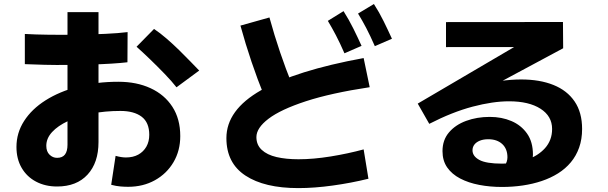

<svg xmlns="http://www.w3.org/2000/svg" viewBox="-20 -870 3040 960"><path d="M620.5 64Q602.8 64 582.3 62.3Q561.7 60.7 536 54L558 -90.7Q572.8 -86.7 585.6 -84.7Q598.3 -82.7 609.7 -82.7Q645.5 -82.7 671.3 -96.9Q697.2 -111.2 711.8 -136.6Q726.3 -162 726.3 -196.2Q726.3 -257.5 688.3 -286.4Q650.2 -315.3 582.2 -315.3Q505.3 -315.3 438.1 -302Q370.8 -288.7 320 -264.8Q269.2 -241 240.3 -209.6Q211.5 -178.2 211.5 -141Q211.5 -112.3 227.7 -96.6Q243.8 -80.8 265.3 -80.8Q292 -80.8 304.8 -97.4Q317.5 -114 317.5 -146.2V-809.3H472.5V-159.5Q472.5 -56.7 417.9 2.9Q363.3 62.5 265.3 62.5Q206.2 62.5 160.3 38.2Q114.3 14 88.3 -30.6Q62.3 -75.2 62.3 -135.3Q62.3 -205.7 100.6 -265.2Q138.8 -324.7 208 -368.5Q277.2 -412.3 370.1 -436.7Q463 -461.2 571.5 -461.2Q663.2 -461.2 732.9 -428.9Q802.7 -396.7 842 -336Q881.3 -275.3 881.3 -189.5Q881.3 -116.7 847.6 -59.3Q813.8 -1.8 754.7 31.1Q695.7 64 620.5 64ZM104.2 -549.3V-700.2Q156.3 -697.2 225.5 -696.3Q294.7 -695.5 367.5 -696.6Q440.3 -697.7 506.2 -700.7Q572.2 -703.8 618 -709.5L617.2 -558.7Q584.7 -554.8 536.7 -551.8Q488.7 -548.8 432.1 -547.3Q375.5 -545.7 316.7 -545.2Q258 -544.7 203 -546Q148 -547.3 104.2 -549.3ZM862.5 -433.5Q839 -463.7 802.9 -501Q766.8 -538.3 729.3 -574.5Q691.7 -610.7 662.8 -636.3L750.2 -725.3Q780.2 -705.3 812.5 -677.4Q844.8 -649.5 875.6 -619.4Q906.3 -589.3 932.4 -562.2Q958.5 -535 976 -517.2Z M1798.2 -123 1822.2 23.7Q1735.8 45 1643.8 57.7Q1551.8 70.5 1471.7 70.5Q1302.2 70.5 1207.1 7.8Q1112 -54.8 1112 -179.5Q1112 -320.2 1285.3 -418.8Q1458.7 -517.5 1798.2 -579.7L1828.5 -434Q1635.2 -404.8 1509.2 -363.7Q1383.3 -322.5 1322.7 -276.3Q1262 -230.2 1262 -184.5Q1262 -145.5 1288.7 -120.7Q1315.3 -95.8 1362.7 -84.7Q1410.2 -73.7 1472.5 -73.7Q1546.7 -73.7 1633.2 -87.7Q1719.7 -101.7 1798.2 -123ZM1440.5 -446.8 1300.8 -390.5Q1267.3 -473.5 1237.5 -561.3Q1207.7 -649 1182.2 -742L1327.2 -782.7Q1351.8 -693.2 1380.3 -609.2Q1408.8 -525.3 1440.5 -446.8ZM1854.2 -639.2Q1831.3 -691.3 1811.3 -729.7Q1791.2 -768 1770.2 -802.2L1849.5 -850Q1876.5 -808.2 1898.3 -763.7Q1920.2 -719.3 1939.7 -676.3ZM1702.3 -603.5Q1679.5 -655.7 1659.4 -694Q1639.3 -732.3 1619.2 -765.7L1697.7 -814.3Q1724.7 -771.7 1746.5 -727.7Q1768.3 -683.7 1787.8 -640.7Z M2490 64.8Q2430 64.8 2376.2 54.5Q2322.3 44.2 2280.8 22.5Q2239.3 0.8 2215.9 -32.9Q2192.5 -66.7 2192.5 -114.3Q2192.5 -169.8 2224.8 -207.9Q2257.2 -246 2310.9 -265.7Q2364.7 -285.5 2428.7 -285.5Q2488.7 -285.5 2537.2 -264.7Q2585.8 -244 2615.2 -202.3Q2644.7 -160.7 2644.7 -96.5Q2644.7 -80 2639.7 -62.1Q2634.8 -44.2 2624.2 -24.7L2500.5 -37.3Q2509.8 -49.8 2513.5 -61.2Q2517.2 -72.7 2517.2 -83.2Q2517.2 -125.7 2491.2 -149.8Q2465.2 -173.8 2421.2 -173.8Q2397.2 -173.8 2379.2 -166.6Q2361.3 -159.3 2351.9 -147Q2342.5 -134.7 2342.5 -118.5Q2342.5 -89 2376.7 -70.4Q2410.8 -51.8 2490 -51.8Q2523.2 -51.8 2554.2 -56.7Q2585.3 -61.5 2613.3 -71.1Q2641.3 -80.7 2664.6 -95.3Q2687.8 -110 2705.1 -129.2Q2722.3 -148.5 2731.4 -172.4Q2740.5 -196.3 2740.5 -225.2Q2740.5 -289.2 2682.6 -326.3Q2624.7 -363.5 2524.8 -363.5Q2444.7 -363.5 2342.9 -336.7Q2241.2 -309.8 2126.3 -250.8L2068.7 -352L2728 -738.8L2757.3 -635L2210 -634.5V-759.5L2794.8 -760L2795.8 -628.7L2149.5 -282L2109.7 -348Q2243.8 -409.5 2365 -441.1Q2486.2 -472.7 2585.7 -472.7Q2678.7 -472.7 2747.2 -445.2Q2815.7 -417.7 2853.1 -362.7Q2890.5 -307.8 2890.5 -225.2Q2890.5 -173.8 2875.7 -132.2Q2861 -90.7 2834.2 -58.6Q2807.5 -26.5 2770.4 -3.2Q2733.3 20 2688.7 35Q2644.2 50 2593.7 57.4Q2543.2 64.8 2490 64.8Z"/></svg>

Font: Murecho Thin
Style: Regular
Weight: 100
Designer: Neil Summerour
Foundry: Positype
Version: Version 1.010